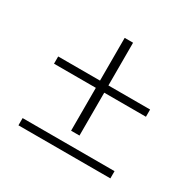

<svg xmlns="http://www.w3.org/2000/svg" viewBox="-113 -646 700 697"><g transform="rotate(30 237.5 -297.0)"><path d="M220.2 -142.1V-321.8H44.9V-352.1H220.2V-531.2H255.4V-352.1H430.2V-321.8H255.4V-142.1ZM44.9 -63.5V-93.8H430.2V-63.5Z"/></g></svg>

Font: Elstob Light
Style: Regular
Weight: 300
Designer: Peter S. Baker
Version: Version 1.015